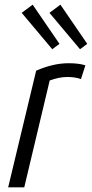

<svg xmlns="http://www.w3.org/2000/svg" viewBox="-20 -803 394 823"><path d="M15 0 135 -500Q208 -532 274 -532Q318 -532 346 -523L327 -464Q302 -473 269 -473Q250 -473 231 -469Q212 -465 193 -458L84 0ZM323 -592 192 -748 239 -783 354 -615ZM204 -592 73 -748 120 -783 235 -615Z"/></svg>

Font: Ubuntu Sans Condensed
Style: Italic
Weight: 400
Width: 3
Italic angle: -13.5°
Designer: Dalton Maag Ltd
Foundry: Dalton Maag Ltd
Version: Version 1.006; ttfautohint (v1.8.4.7-5d5b)